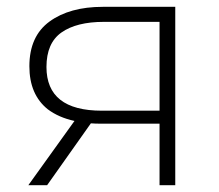

<svg xmlns="http://www.w3.org/2000/svg" viewBox="-20 -542 641 562"><path d="M447 0V-180H273Q259 -180 246 -181L118 0H63L198 -188Q152 -198 120 -222Q66 -265 66 -348Q66 -436 125 -479Q184 -522 281 -522H493V0ZM447 -218V-478H284Q204 -478 160 -447Q116 -416 116 -346Q116 -218 278 -218Z"/></svg>

Font: Montserrat Z Light
Style: Regular
Weight: 300
Designer: Julieta Ulanovsky
Foundry: Julieta Ulanovsky
Version: Version 8.000